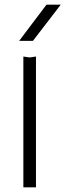

<svg xmlns="http://www.w3.org/2000/svg" viewBox="-20 -802 280 822"><path d="M80 -560 107 -556 134 -560V0H80ZM179 -782H240L121 -627H62Z"/></svg>

Font: Unbounded ExtraLight
Style: Regular
Weight: 250
Designer: Luke Prowse, Jean-Baptiste Morizot, Fátima Lázaro, Florian Runge
Foundry: NaN
Version: Version 1.701;gftools[0.9.28.dev5+ged2979d]